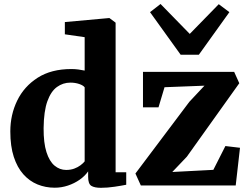

<svg xmlns="http://www.w3.org/2000/svg" viewBox="-20 -908 1216 940"><path d="M248 11Q203 11 163.8 -5Q124.5 -21 94.5 -54.5Q64.5 -88 47.5 -140Q30.5 -192 30.5 -264.5Q30.5 -346 64.2 -415.5Q98 -485 164.5 -527.5Q231 -570 329.5 -570Q347 -570 363.5 -567.8Q380 -565.5 394.5 -562.5V-726L297.5 -740V-800L512.5 -819.5H516L546 -797V-64.5H598V-3.5Q576 1 541 6.2Q506 11.5 474 11.5Q442.5 11.5 427 1.8Q411.5 -8 411.5 -42.5V-69Q395.5 -46 369.8 -28Q344 -10 312.5 0.5Q281 11 248 11ZM304 -76Q326 -76 343.5 -82.5Q361 -89 374 -98.8Q387 -108.5 394.5 -118V-480.5Q387.5 -490 367.8 -496.8Q348 -503.5 324.5 -503.5Q288.5 -503.5 259 -482.2Q229.5 -461 212 -412.5Q194.5 -364 193.5 -281Q193 -208.5 207.5 -163.2Q222 -118 247.2 -97Q272.5 -76 304 -76ZM981 -488.5 785.5 -481 756 -382.5H680V-556H1126.5L1151.5 -500.5L894.5 -140.5L823.5 -66L1024.5 -76.5L1083.5 -193L1155 -184.5L1134 0H669.5L643 -58.5L907 -409.5ZM864.5 -640 714.5 -848.5 766 -888.5 909 -742 1051 -887.5 1103 -848.5 953.5 -640Z"/></svg>

Font: Merriweather Light 18pt ExtraBold
Style: Regular
Weight: 800
Version: Version 2.100